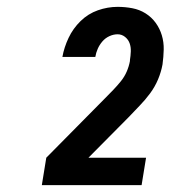

<svg xmlns="http://www.w3.org/2000/svg" viewBox="-20 -863 540 560"><path d="M102 -323 115 -403 287 -577Q299 -589 310.5 -601Q322 -613 332.5 -626Q343 -639 349.5 -654Q356 -669 359 -685Q359 -686 359 -686.5Q359 -687 359 -688Q361 -700 361.5 -713Q362 -726 358 -737Q354 -748 344.5 -755.5Q335 -763 323 -763Q311 -763 299 -757.5Q287 -752 278.5 -742Q270 -732 265 -720.5Q260 -709 258 -697H162Q167 -725 180 -752.5Q193 -780 215 -801.5Q237 -823 265.5 -833Q294 -843 323 -843Q345 -843 366 -839Q387 -835 404.5 -824Q422 -813 434 -796.5Q446 -780 452 -760Q458 -740 457.5 -718.5Q457 -697 454 -675Q450 -653 441 -631.5Q432 -610 418 -591Q404 -572 387.5 -555Q371 -538 355 -521L238 -403H406L393 -323Z"/></svg>

Font: Iosevka SS04 Heavy
Style: Italic
Weight: 900
Italic angle: -9°
Monospace: yes
Designer: Belleve Invis
Foundry: Belleve Invis
Version: Version 19.0.0; ttfautohint (v1.8.4)